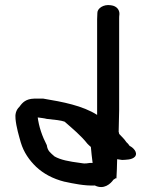

<svg xmlns="http://www.w3.org/2000/svg" viewBox="-20 -781 606 767"><path d="M42 -306C45 -273 56 -237 63 -212C75 -172 97 -141 125 -114C153 -88 190 -67 238 -55H239C271 -48 319 -38 359 -40C395 -22 422 -47 433 -63L444 -70L445 -66C447 -93 447 -117 448 -145C455 -144 461 -143 468 -142C482 -143 507 -142 519 -155C533 -172 510 -193 498 -198C495 -202 492 -207 485 -213C476 -227 465 -236 456 -246C456 -249 455 -252 454 -254C455 -284 455 -313 456 -342V-704C456 -712 456 -717 457 -724V-727C457 -740 448 -757 423 -760C393 -765 369 -747 369 -730C369 -722 368 -714 368 -704V-322C310 -359 231 -374 153 -387H116C84 -386 70 -372 58 -355C43 -341 40 -323 42 -306ZM130 -312C143 -310 156 -309 167 -306C198 -303 225 -300 238 -295C269 -268 305 -238 329 -207C333 -202 339 -198 343 -194C345 -172 347 -152 350 -130H338C329 -128 320 -128 316 -128C312 -128 310 -129 301 -130C255 -136 223 -142 198 -156C181 -171 170 -178 167 -201C149 -236 135 -274 130 -317Z"/></svg>

Font: Scribbler
Style: Blk
Weight: 900
Designer: Mew Too
Foundry: Cannot Into Space Fonts
Version: Version 1.001